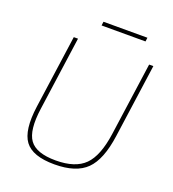

<svg xmlns="http://www.w3.org/2000/svg" viewBox="-149 -941 965 1068"><g transform="rotate(20 333.5 -407.5)"><path d="M537 -804H277L280 -827H540ZM625 -690 564 -254Q544 -109 483 -48.5Q422 12 294 12Q164 12 118.5 -49.5Q73 -111 93 -256L154 -690H179L118 -254Q99 -120 138.5 -65.5Q178 -11 293 -11Q409 -11 464.5 -66.5Q520 -122 539 -256L600 -690Z"/></g></svg>

Font: Exo 2.0 Thin
Style: Italic
Weight: 250
Italic angle: -8°
Designer: Natanael Gama
Version: Version 1.001;PS 001.001;hotconv 1.0.70;makeotf.lib2.5.58329